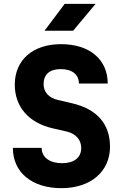

<svg xmlns="http://www.w3.org/2000/svg" viewBox="-20 -970 640 1000"><path d="M361 -810 478 -950H317L212 -810ZM300 10C453 10 553 -77 553 -206C553 -324 485 -402 356 -432L283 -449C233 -460 207 -492 207 -531C207 -583 239 -610 296 -610C357 -610 391 -581 391 -535H541C541 -660 447 -740 298 -740C150 -740 57 -657 57 -529C57 -414 129 -331 253 -302L327 -285C375 -274 403 -242 403 -199C403 -149 366 -120 303 -120C238 -120 197 -151 197 -200H47C47 -72 146 10 300 10Z"/></svg>

Font: Tekne LDO ExtraBold
Style: Regular
Weight: 800
Monospace: yes
Designer: Alessio Laiso, Mario Rullo, Paolo Rosset
Foundry: Alessio Laiso
Version: Version 1.000;hotconv 1.0.109;makeotfexe 2.5.65596